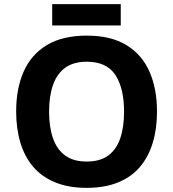

<svg xmlns="http://www.w3.org/2000/svg" viewBox="-20 -897 836 927"><path d="M738 -358Q738 -275 717.5 -207.5Q697 -140 655.5 -91Q614 -42 549.5 -16Q485 10 398 10Q311 10 246.5 -16.5Q182 -43 140.5 -91.5Q99 -140 78.5 -208Q58 -276 58 -359Q58 -470 94.5 -552Q131 -634 206.5 -679.5Q282 -725 399 -725Q515 -725 590 -679.5Q665 -634 701.5 -551.5Q738 -469 738 -358ZM217 -358Q217 -283 236 -229Q255 -175 295 -146Q335 -117 398 -117Q463 -117 502.5 -146Q542 -175 560.5 -229Q579 -283 579 -358Q579 -471 537 -535Q495 -599 399 -599Q335 -599 295 -570Q255 -541 236 -487Q217 -433 217 -358ZM563 -877V-774H232V-877Z"/></svg>

Font: Noto Sans Armenian
Style: Bold
Weight: 700
Version: Version 2.007